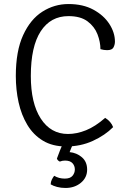

<svg xmlns="http://www.w3.org/2000/svg" viewBox="-20 -715 640 953"><path d="M478.5 -471Q478.5 -506.5 464 -544.5Q449.5 -582.5 414.8 -608.8Q380 -635 320 -635Q231 -635 182 -559.5Q133 -484 133 -338Q133 -202.5 182.5 -126.2Q232 -50 317.5 -50Q361 -50 407 -68.5Q453 -87 502 -130Q531 -112 541.5 -84Q501.5 -43.5 441 -15.8Q380.5 12 308 12Q240.5 12 193 -16.8Q145.5 -45.5 115.8 -95Q86 -144.5 72.2 -207.2Q58.5 -270 58.5 -338Q58.5 -461.5 94.8 -540.5Q131 -619.5 190.5 -657.2Q250 -695 320 -695Q392 -695 443.5 -667Q495 -639 522.8 -596Q550.5 -553 550.5 -508.5Q550.5 -494 543.5 -480Q536.5 -466 511.5 -466Q496 -466 478.5 -471ZM262.5 72Q268.5 54.5 277.8 31.5Q287 8.5 294.5 -6.5H346Q342 1 335.2 16Q328.5 31 325.5 40Q361 43.5 386.8 65.8Q412.5 88 412.5 127Q412.5 166.5 381.5 192.2Q350.5 218 305 218Q282.5 218 263 212.8Q243.5 207.5 231.5 200Q232 187 237.2 176.5Q242.5 166 249 157.5Q272 171.5 301.5 171.5Q328.5 171.5 340 157.5Q351.5 143.5 351.5 126Q351.5 108 339.8 95Q328 82 302.5 82Q289 82 277 87Q265.5 82 262.5 72Z"/></svg>

Font: Signika Negative SC Light
Style: Regular
Weight: 300
Designer: Anna Giedryś
Foundry: Anna Giedryś
Version: Version 2.000; ttfautohint (v1.8.3) -l 8 -r 50 -G 200 -x 9 -